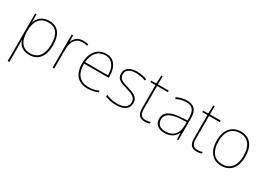

<svg xmlns="http://www.w3.org/2000/svg" viewBox="-5 -1542 3670 2656"><g transform="rotate(30 1830.0 -213.5)"><path d="M313 -538C203 -538 139 -472 117 -402H115L113 -528H91V232H117V15C117 -27 117 -71 115 -116H117C139 -46 198 10 303 10C444 10 526 -91 526 -269C526 -445 453 -538 313 -538ZM313 -513C435 -513 499 -434 499 -269C499 -101 426 -15 303 -15C189 -15 117 -92 117 -262V-265C117 -421 185 -513 313 -513Z M861 -536C776 -536 721 -488 702 -427H700L698 -528H674V0H700V-297C700 -428 750 -511 861 -511C891 -511 911 -508 936 -501L942 -525C918 -532 893 -536 861 -536Z M1225 -538C1071 -538 997 -408 997 -259C997 -104 1068 10 1234 10C1298 10 1346 0 1397 -23V-50C1335 -22 1298 -15 1234 -15C1097 -15 1022 -105 1024 -266H1417V-291C1417 -430 1360 -538 1225 -538ZM1225 -513C1337 -513 1391 -423 1390 -291H1025C1037 -436 1113 -513 1225 -513Z M1889 -134C1889 -235 1799 -258 1711 -286C1630 -312 1561 -325 1561 -407C1561 -478 1620 -513 1716 -513C1769 -513 1828 -501 1865 -483L1876 -508C1834 -525 1779 -538 1716 -538C1604 -538 1534 -489 1534 -407C1534 -309 1609 -290 1702 -262C1790 -236 1862 -212 1862 -134C1862 -60 1812 -15 1691 -15C1629 -15 1570 -28 1517 -54V-24C1555 -7 1618 10 1691 10C1823 10 1889 -45 1889 -134Z M2148 -15C2074 -15 2053 -61 2053 -143V-503H2225V-528H2053V-659H2032L2026 -528L1946 -525V-503H2027V-140C2027 -47 2055 10 2148 10C2183 10 2205 4 2227 -3V-28C2205 -20 2181 -15 2148 -15Z M2519 -537C2460 -537 2405 -522 2352 -498L2361 -472C2418 -501 2466 -512 2519 -512C2612 -512 2657 -463 2657 -343V-300L2554 -294C2397 -285 2303 -234 2303 -129C2303 -45 2357 10 2463 10C2571 10 2627 -42 2655 -103H2657L2661 0H2683V-350C2683 -480 2628 -537 2519 -537ZM2556 -270 2657 -275V-220C2655 -99 2596 -15 2463 -15C2378 -15 2331 -58 2331 -129C2331 -222 2420 -263 2556 -270Z M2978 -15C2904 -15 2883 -61 2883 -143V-503H3055V-528H2883V-659H2862L2856 -528L2776 -525V-503H2857V-140C2857 -47 2885 10 2978 10C3013 10 3035 4 3057 -3V-28C3035 -20 3011 -15 2978 -15Z M3600 -264C3600 -417 3536 -538 3377 -538C3230 -538 3144 -432 3144 -264C3144 -107 3219 10 3371 10C3528 10 3600 -109 3600 -264ZM3171 -264C3171 -420 3245 -513 3377 -513C3518 -513 3573 -402 3573 -264C3573 -119 3511 -15 3371 -15C3236 -15 3171 -117 3171 -264Z"/></g></svg>

Font: Noto Sans Lao Thin
Style: Regular
Weight: 100
Designer: Monotype Design Team
Foundry: Monotype Imaging Inc.
Version: Version 2.003